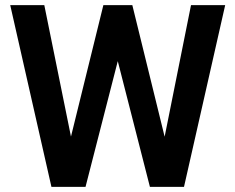

<svg xmlns="http://www.w3.org/2000/svg" viewBox="-20 -731 918 751"><path d="M242.7 -136.2 384.3 -710.9H460.9L465.8 -589.8L314.5 0H233.4ZM153.3 -710.9 269.5 -138.2V0H181.2L20 -710.9ZM612.8 -140.6 727.1 -710.9H860.8L699.7 0H611.3ZM497.6 -710.9 639.2 -134.3 647.5 0H566.4L415.5 -590.3L421.4 -710.9Z"/></svg>

Font: Roboto SemiBold
Style: Regular
Weight: 600
Designer: Christian Robertson
Foundry: Google
Version: Version 3.009; 2024